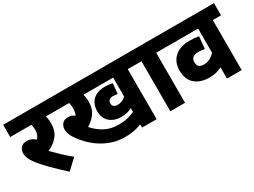

<svg xmlns="http://www.w3.org/2000/svg" viewBox="-46 -1133 2199 1662"><g transform="rotate(-30 1053.5 -302.5)"><path d="M394 -75 296 17Q219 -52 159.5 -112.5Q100 -173 66 -220Q44 -250 35 -274Q26 -298 26 -321Q26 -350 44.5 -374.5Q63 -399 108 -399Q153 -399 188 -365Q219 -395 219 -445Q219 -475 212 -500H0V-622H427V-500H356Q361 -485 363.5 -466Q366 -447 366 -423Q366 -353 329 -305.5Q292 -258 227 -230Q262 -194 304.5 -154Q347 -114 394 -75Z M1175 -500V0H1029V-33Q992 -17 951.5 -9.5Q911 -2 865 -2Q795 -2 735.5 -22Q676 -42 628.5 -73Q581 -104 545 -140.5Q509 -177 485 -210Q460 -244 450 -271Q440 -298 440 -321Q440 -350 458.5 -374.5Q477 -399 520 -399Q555 -399 583 -376Q596 -407 596 -444Q596 -473 589 -500H414V-622H1257V-500ZM944 -276Q970 -276 990 -284.5Q1010 -293 1029 -310V-500H732Q736 -485 739 -466.5Q742 -448 742 -425Q742 -358 709.5 -312.5Q677 -267 627 -238Q673 -186 731.5 -154.5Q790 -123 869 -123Q919 -123 956 -131.5Q993 -140 1029 -157V-195Q1008 -183 982 -176Q956 -169 923 -169Q854 -169 809 -206.5Q764 -244 764 -317Q764 -386 806 -427Q848 -468 929 -468Q944 -468 964.5 -466Q985 -464 1002 -460L992 -357Q972 -362 948 -362Q896 -362 896 -319Q896 -296 910 -286Q924 -276 944 -276Z M1459 -500V0H1312V-500H1244V-622H1541V-500Z M2107 -500H2025V0H1878V-113Q1851 -98 1821 -90.5Q1791 -83 1753 -83Q1665 -83 1611 -128.5Q1557 -174 1557 -266Q1557 -348 1610.5 -397Q1664 -446 1758 -446Q1812 -446 1852 -438L1840 -317Q1828 -320 1813 -322Q1798 -324 1780 -324Q1704 -324 1704 -264Q1704 -228 1723 -216.5Q1742 -205 1766 -205Q1802 -205 1830 -220.5Q1858 -236 1878 -259V-500H1527V-622H2107Z"/></g></svg>

Font: Noto Sans Devanagari SemiCondensed ExtraBold
Style: Regular
Weight: 800
Width: 4
Designer: Jelle Bosma - Monotype Design Team
Foundry: Monotype Imaging Inc.
Version: Version 2.004; ttfautohint (v1.8.4.7-5d5b)